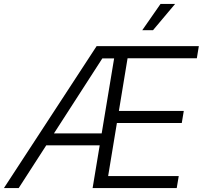

<svg xmlns="http://www.w3.org/2000/svg" viewBox="-40 -964 1039 984"><path d="M-20 0 455.1 -727.5H979L968.8 -665.5H613.8L569.3 -395.5H901.9L891.6 -333.5H559.1L514.2 -61.5H876L865.7 0H434.6L544.9 -664.6H484.4L55.7 0ZM174.8 -219.2 184.6 -280.3H516.6L506.3 -219.2ZM689 -809.1 782.7 -943.8H857.4L744.1 -809.1Z"/></svg>

Font: Inter 17pt Light
Style: Italic
Weight: 300
Italic angle: -9.3988°
Version: Version 4.001;git-66647c0bb